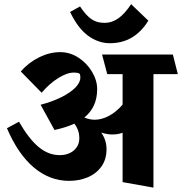

<svg xmlns="http://www.w3.org/2000/svg" viewBox="-20 -836 856 903"><path d="M816.4 -487.3H701.7V46.4L556.6 20.5V-211.9Q543.9 -207 532.7 -205.3Q521.5 -203.6 505.9 -203.6Q484.9 -203.6 456.1 -212.4Q481 -177.2 481 -134.3Q481 -85.9 456.5 -52.2Q432.1 -18.6 392.1 -2Q352.1 14.6 305.2 14.6Q213.9 14.6 139.2 -48.3Q64.5 -111.3 12.7 -232.9L69.3 -263.7Q115.7 -182.6 161.9 -144.5Q208 -106.4 260.3 -106.4Q301.3 -106.4 327.1 -128.4Q353 -150.4 353 -186Q353 -224.6 329.6 -254.4Q292 -236.8 236.3 -224.6L170.9 -343.3Q226.1 -357.9 268.3 -378.9Q310.5 -399.9 334 -423.6Q357.4 -447.3 357.9 -470.7Q357.9 -484.9 354.5 -488.8Q350.1 -494.6 326.7 -494.6Q294.9 -494.6 253.4 -468.5Q211.9 -442.4 175.8 -399.9L77.6 -500Q115.7 -543 164.8 -566.9Q213.9 -590.8 263.2 -590.8Q309.1 -590.8 349.1 -564.7Q389.2 -538.6 413.1 -498Q437 -457.5 437 -417Q437 -331.5 376.5 -283.2Q401.9 -272.9 425.3 -272.9Q459 -272.9 493.7 -291.7Q528.3 -310.5 556.6 -344.2V-487.3H484.4L460 -579.6H793ZM356.4 -805.7Q377.4 -774.4 395.5 -757.8Q413.6 -741.2 431.6 -734.9Q449.7 -728.5 473.1 -728.5Q506.3 -728.5 536.6 -749.8Q566.9 -771 596.7 -816.4L677.7 -738.8Q612.3 -632.8 497.1 -632.8Q442.4 -632.8 394.3 -668Q346.2 -703.1 309.6 -779.8Z"/></svg>

Font: Vesper Libre Heavy
Style: Regular
Weight: 900
Designer: Robert Keller & Kimya Gandhi
Foundry: Mota Italic
Version: Version 1.058